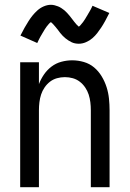

<svg xmlns="http://www.w3.org/2000/svg" viewBox="-20 -779 540 799"><path d="M64 0V-520H142V-429Q150 -450 163 -469Q176 -488 194.5 -502Q213 -516 235.5 -522Q258 -528 280 -528Q305 -528 329 -521Q353 -514 371.5 -498.5Q390 -483 403 -461.5Q416 -440 423.5 -416.5Q431 -393 433.5 -368.5Q436 -344 436 -320V0H358V-320Q358 -337 356 -353.5Q354 -370 349 -385.5Q344 -401 334.5 -415Q325 -429 312 -439Q299 -449 283 -453.5Q267 -458 250 -458Q233 -458 217 -453.5Q201 -449 188 -439Q175 -429 165.5 -415Q156 -401 151 -385.5Q146 -370 144 -353.5Q142 -337 142 -320V0ZM308 -597Q300 -597 292.5 -598.5Q285 -600 278.5 -603Q272 -606 265 -610.5Q258 -615 252.5 -619.5Q247 -624 241 -630Q235 -636 230.5 -642Q226 -648 221.5 -654Q217 -660 211.5 -666.5Q206 -673 201 -678.5Q196 -684 192 -687Q189 -685 187 -683.5Q185 -682 182 -678Q179 -674 177.5 -672.5Q176 -671 174.5 -669Q173 -667 171.5 -664.5Q170 -662 168 -659.5Q166 -657 164.5 -654Q163 -651 161 -648Q159 -645 157 -641.5Q155 -638 153 -634.5Q151 -631 148.5 -627Q146 -623 144 -618.5Q142 -614 139.5 -609.5Q137 -605 135 -600L65 -631Q74 -649 82.5 -664Q91 -679 99 -691.5Q107 -704 115.5 -714.5Q124 -725 135.5 -735.5Q147 -746 162 -752.5Q177 -759 192 -759Q200 -759 207.5 -757Q215 -755 221.5 -752.5Q228 -750 235 -745.5Q242 -741 247.5 -736.5Q253 -732 259 -725.5Q265 -719 269.5 -713.5Q274 -708 278.5 -702Q283 -696 288.5 -689Q294 -682 298.5 -677Q303 -672 308 -668Q311 -670 313 -672Q315 -674 318 -678Q321 -682 322.5 -683.5Q324 -685 325.5 -687Q327 -689 328.5 -691.5Q330 -694 332 -696.5Q334 -699 335.5 -702Q337 -705 339 -708Q341 -711 343 -714.5Q345 -718 347 -721.5Q349 -725 351.5 -729Q354 -733 356 -737Q358 -741 360.5 -745.5Q363 -750 365 -755L435 -725Q426 -707 417.5 -691.5Q409 -676 401 -664Q393 -652 384.5 -641Q376 -630 364.5 -620Q353 -610 338 -603.5Q323 -597 308 -597Z"/></svg>

Font: Zed Mono
Style: Regular
Weight: 400
Monospace: yes
Designer: Belleve Invis
Foundry: Belleve Invis
Version: Version 1.0.0; ttfautohint (v1.8.4)